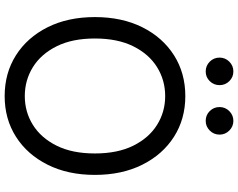

<svg xmlns="http://www.w3.org/2000/svg" viewBox="-116 -862 988 796"><g transform="rotate(90 378.0 -464.0)"><path d="M378.4 10.7Q283.2 10.7 209.2 -36.1Q135.3 -83 93 -167.2Q50.8 -251.5 50.8 -363.3Q50.8 -475.6 93 -560.1Q135.3 -644.5 209.2 -691.4Q283.2 -738.3 378.4 -738.3Q473.1 -738.3 546.9 -691.4Q620.6 -644.5 662.8 -560.1Q705.1 -475.6 705.1 -363.3Q705.1 -251.5 662.8 -167.2Q620.6 -83 546.9 -36.1Q473.1 10.7 378.4 10.7ZM378.4 -72.8Q443.8 -72.8 497.8 -106.4Q551.8 -140.1 584 -204.8Q616.2 -269.5 616.2 -363.3Q616.2 -457.5 584 -522.5Q551.8 -587.4 497.8 -621.1Q443.8 -654.8 378.4 -654.8Q312.5 -654.8 258.3 -621.1Q204.1 -587.4 171.9 -522.5Q139.6 -457.5 139.6 -363.3Q139.6 -269.5 171.9 -204.8Q204.1 -140.1 258.3 -106.4Q312.5 -72.8 378.4 -72.8ZM481 -822.8Q457 -822.8 440.4 -839.6Q423.8 -856.4 423.8 -880.4Q423.8 -903.8 440.7 -920.7Q457.5 -937.5 481 -937.5Q504.4 -937.5 521.2 -920.7Q538.1 -903.8 538.1 -880.4Q538.1 -856.4 521.2 -839.6Q504.4 -822.8 481 -822.8ZM276.4 -822.8Q252.4 -822.8 235.6 -839.6Q218.8 -856.4 218.8 -880.4Q218.8 -903.8 235.6 -920.7Q252.4 -937.5 276.4 -937.5Q299.8 -937.5 316.4 -920.7Q333 -903.8 333 -880.4Q333 -856.4 316.4 -839.6Q299.8 -822.8 276.4 -822.8Z"/></g></svg>

Font: Inter 24pt
Style: Regular
Weight: 400
Designer: Rasmus Andersson
Foundry: rsms
Version: Version 4.001;git-66647c0bb